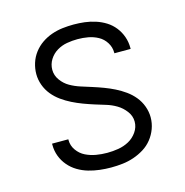

<svg xmlns="http://www.w3.org/2000/svg" viewBox="-85 -608 671 696"><g transform="rotate(-15 250.0 -260.0)"><path d="M249 8Q228 8 206.5 5.5Q185 3 164.5 -3Q144 -9 125.5 -20Q107 -31 93 -47.5Q79 -64 71.5 -84Q64 -104 64 -126V-131H125V-128Q125 -107 137.5 -89.5Q150 -72 168.5 -63Q187 -54 207.5 -50.5Q228 -47 249 -47Q270 -47 291 -50.5Q312 -54 330.5 -64Q349 -74 361.5 -92Q374 -110 374 -131Q374 -152 360.5 -170Q347 -188 328.5 -199Q310 -210 290 -216Q270 -222 249.5 -228.5Q229 -235 209 -242.5Q189 -250 170 -259.5Q151 -269 133.5 -281.5Q116 -294 102.5 -310.5Q89 -327 81.5 -347.5Q74 -368 74 -389Q74 -410 80.5 -430.5Q87 -451 100 -468Q113 -485 130.5 -497Q148 -509 168 -516Q188 -523 209 -525.5Q230 -528 251 -528Q272 -528 292.5 -525.5Q313 -523 333 -516.5Q353 -510 370.5 -499Q388 -488 401 -471.5Q414 -455 421 -435Q428 -415 428 -394V-389H367V-392Q367 -412 356 -429.5Q345 -447 327.5 -456.5Q310 -466 290.5 -469.5Q271 -473 251 -473Q231 -473 211 -469.5Q191 -466 173.5 -455.5Q156 -445 145 -427.5Q134 -410 134 -389Q134 -368 147 -350Q160 -332 178.5 -321.5Q197 -311 217.5 -304.5Q238 -298 258.5 -291.5Q279 -285 299 -277.5Q319 -270 338 -260.5Q357 -251 374.5 -238.5Q392 -226 405.5 -209.5Q419 -193 426.5 -172.5Q434 -152 434 -131Q434 -109 426.5 -88.5Q419 -68 405.5 -51Q392 -34 373.5 -22.5Q355 -11 334.5 -4Q314 3 292.5 5.5Q271 8 249 8Z"/></g></svg>

Font: Iosevka Fixed SS04 Light
Style: Regular
Weight: 300
Monospace: yes
Designer: Belleve Invis
Foundry: Belleve Invis
Version: Version 32.5.0